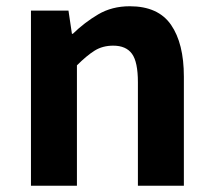

<svg xmlns="http://www.w3.org/2000/svg" viewBox="-20 -594 681 614"><path d="M79 0V-560H199L210 -486H213Q250 -522 294 -548Q338 -574 395 -574Q486 -574 527 -514.5Q568 -455 568 -349V0H421V-331Q421 -396 402 -422Q383 -448 342 -448Q308 -448 282.5 -432Q257 -416 226 -385V0Z"/></svg>

Font: Chiron Sans HK TT
Style: Bold
Weight: 700
Designer: Ryoko NISHIZUKA 西塚涼子 (kana, bopomofo & ideographs); Paul D. Hunt (Latin, Greek & Cyrillic); Sandoll Communications 산돌커뮤니
Foundry: Adobe
Version: Version 2.022;hotconv 1.0.109;makeotfexe 2.5.65596